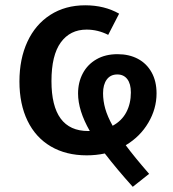

<svg xmlns="http://www.w3.org/2000/svg" viewBox="-20 -576 655 729"><path d="M457.4 -24.6Q489.2 18.5 546.2 84.1L484.1 133.3Q424.1 66.7 377.9 6.7Q344.6 13.8 309.2 13.8Q230.8 13.8 173.1 -20Q115.4 -53.8 84.6 -117.2Q53.8 -180.5 53.8 -266.7Q53.8 -352.3 84.1 -417.7Q114.4 -483.1 171 -519.5Q227.7 -555.9 303.6 -555.9Q376.4 -555.9 432.3 -524.1L390.8 -443.6Q351.8 -463.6 308.7 -463.6Q246.2 -463.6 210.8 -414.9Q175.4 -366.2 175.4 -268.2Q175.4 -78.5 314.9 -78.5H321Q276.4 -156.4 276.4 -221Q276.4 -263.6 294.4 -297.4Q312.3 -331.3 346.2 -350.8Q380 -370.3 426.2 -370.3Q470.3 -370.3 503.6 -352.6Q536.9 -334.9 555.6 -301.3Q574.4 -267.7 574.4 -221.5Q574.4 -163.1 543.3 -110.3Q512.3 -57.4 457.4 -24.6ZM407.7 -98.5Q442.1 -116.9 459.5 -149.7Q476.9 -182.6 476.9 -225.1Q476.9 -257.9 463.3 -275.6Q449.7 -293.3 425.6 -293.3Q399.5 -293.3 385.4 -274.1Q371.3 -254.9 371.3 -222.1Q371.3 -192.8 379.7 -163.1Q388.2 -133.3 407.7 -98.5Z"/></svg>

Font: Fira Code Fixed Medium
Style: Regular
Weight: 500
Monospace: yes
Designer: Carrois Corporate, Edenspiekermann AG, Nikita Prokopov
Foundry: Carrois Corporate, Edenspiekermann AG, Nikita Prokopov
Version: Version 5.002